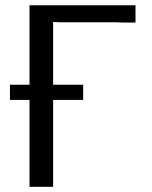

<svg xmlns="http://www.w3.org/2000/svg" viewBox="-20 -714 582 734"><path d="M18.1 -332V-390.1H92.8V-693.8H498V-627.9H448.2L423.8 -628.9H210L183.1 -629.9V-390.1H297.9V-332H183.1V0H92.8V-332Z"/></svg>

Font: CMU Sans Serif
Style: Medium
Weight: 500
Version: Version 0.7.0